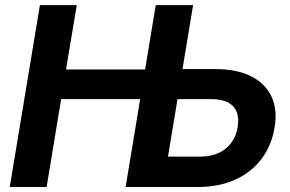

<svg xmlns="http://www.w3.org/2000/svg" viewBox="-20 -748 1161 768"><path d="M19 0 139.6 -727.5H287.1L244.1 -470.2H621.6L602.1 -351.6H224.6L166.5 0ZM656.7 -471.7H840.8Q926.3 -471.7 983.4 -443.4Q1040.5 -415 1065.4 -362.8Q1090.3 -310.5 1078.6 -238.8Q1066.4 -165.5 1025.6 -111.8Q984.9 -58.1 920.2 -29.1Q855.5 0 771 0H482.4L603 -727.5H752.4L651.9 -121.6H782.2Q822.3 -121.6 853.5 -135.7Q884.8 -149.9 904.8 -176.3Q924.8 -202.6 930.7 -239.7Q936.5 -274.9 926.8 -300Q917 -325.2 891.6 -338.4Q866.2 -351.6 825.7 -351.6H637.2Z"/></svg>

Font: Inter 17pt
Style: Bold Italic
Weight: 700
Italic angle: -9.3988°
Version: Version 4.001;git-66647c0bb